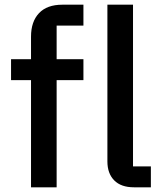

<svg xmlns="http://www.w3.org/2000/svg" viewBox="-20 -797 691 817"><path d="M112 0V-456H27V-545H112V-641Q112 -705 146 -741Q180 -777 245 -777H335V-688H221V-545H335V-456H221V0ZM550 0Q495 0 466 -29.5Q437 -59 437 -110V-777H546V-89H622V0Z"/></svg>

Font: IBM Plex Sans JP Medium
Style: Regular
Weight: 500
Designer: Mike Abbink; Paul van der Laan; Pieter van Rosmalen; Wujin Sim; Yejin Wi; Jinhee Kim; Boomi Park; Yona Kim; Kichan Ma
Foundry: Sandoll Inc.
Version: Version 1.001